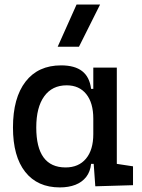

<svg xmlns="http://www.w3.org/2000/svg" viewBox="-20 -815 626 845"><path d="M243.2 9.8Q145 9.8 91.1 -58.3Q37.1 -126.5 37.1 -253.9Q37.1 -384.3 92.5 -455.8Q147.9 -527.3 249 -527.3Q309.1 -527.3 341.8 -501.7Q374.5 -476.1 380.9 -423.8H420.9L390.6 -293Q390.6 -362.3 359.6 -400.9Q328.6 -439.5 273.4 -439.5Q209.5 -439.5 174.6 -391.1Q139.6 -342.8 139.6 -253.9Q139.6 -78.1 268.6 -78.1Q326.2 -78.1 358.4 -116.7Q390.6 -155.3 390.6 -224.6V-252L425.8 -93.8H380.9Q377.4 -59.6 359.4 -36.4Q341.3 -13.2 311.8 -1.7Q282.2 9.8 243.2 9.8ZM399.4 4.9 390.6 -119.1V-239.3L494.1 -210V-93.8L565.4 -83V0ZM390.6 -146.5V-517.6H494.1V-175.8ZM233.9 -609.4 316.9 -794.9H420.4L327.6 -609.4Z"/></svg>

Font: Cascadia Mono
Style: Regular
Weight: 400
Monospace: yes
Designer: Aaron Bell
Foundry: Saja Typeworks
Version: Version 2404.023